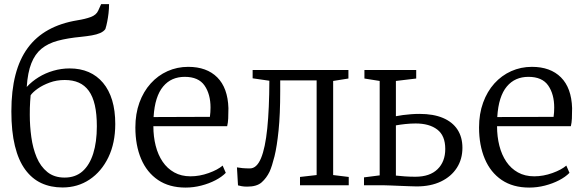

<svg xmlns="http://www.w3.org/2000/svg" viewBox="-20 -880 2768 912"><path d="M277 10.5Q221 10.5 176.2 -10.2Q131.5 -31 99.5 -74.8Q67.5 -118.5 50.8 -187Q34 -255.5 34 -351Q34 -449.5 53.5 -524.5Q73 -599.5 112 -652.5Q151 -705.5 209.8 -738Q268.5 -770.5 347 -783.5Q385 -789.5 411.2 -799.2Q437.5 -809 446.5 -829.5L460.5 -860.5H498Q498 -838 495.5 -816.8Q493 -795.5 489.2 -776.5Q485.5 -757.5 480.5 -742Q472.5 -730.5 456 -723.2Q439.5 -716 416.5 -712Q393.5 -708 364.5 -705Q301 -699 254.5 -686.5Q208 -674 177 -648.5Q146 -623 128.8 -579.2Q111.5 -535.5 107 -467Q131.5 -493.5 163.5 -513.2Q195.5 -533 233.5 -544Q271.5 -555 311 -555Q361 -555 401 -537.8Q441 -520.5 469.5 -486.5Q498 -452.5 512.8 -403.5Q527.5 -354.5 527.5 -291Q527.5 -200.5 494.8 -132.8Q462 -65 405.5 -27.2Q349 10.5 277 10.5ZM287 -36.5Q338 -36.5 371.8 -66.2Q405.5 -96 422.8 -150.8Q440 -205.5 440 -280Q440 -338.5 430.5 -380.2Q421 -422 401.8 -448.5Q382.5 -475 354.2 -487.5Q326 -500 287.5 -500Q249 -500 215.8 -487.8Q182.5 -475.5 159 -458.8Q135.5 -442 125.5 -427.5Q124.5 -412.5 123.2 -397.5Q122 -382.5 121.8 -367Q121.5 -351.5 121.5 -334.5Q121.5 -281.5 128.8 -228.8Q136 -176 154.2 -132.5Q172.5 -89 205 -62.8Q237.5 -36.5 287 -36.5Z M861.5 11Q784 11 730.8 -25Q677.5 -61 650.2 -125.5Q623 -190 623 -274.5Q623 -339.5 642.2 -392.5Q661.5 -445.5 695.8 -483.5Q730 -521.5 775.8 -542Q821.5 -562.5 874 -562.5Q962 -562.5 1012 -512.5Q1062 -462.5 1065 -366.5Q1065 -338 1064 -317.2Q1063 -296.5 1059 -280.5H708.5Q708.5 -231 719.5 -187.8Q730.5 -144.5 752.5 -112Q774.5 -79.5 807.8 -61Q841 -42.5 885 -42.5Q928 -42.5 971.2 -58Q1014.5 -73.5 1037.5 -93.5L1052.5 -59Q1033.5 -39.5 1003.2 -23.8Q973 -8 936 1.5Q899 11 861.5 11ZM709.5 -324 977 -325Q978.5 -333.5 979.2 -346.8Q980 -360 980 -369Q980 -432.5 951.5 -473.8Q923 -515 857.5 -515Q826 -515 800.2 -503.8Q774.5 -492.5 755 -469.2Q735.5 -446 724 -410Q712.5 -374 709.5 -324Z M1154.5 6.5Q1139.5 6.5 1128.2 4.5Q1117 2.5 1110.5 0.5L1105.5 -85Q1115.5 -83 1131.2 -81.5Q1147 -80 1167 -80Q1199.5 -80 1219.8 -128.5Q1240 -177 1249.5 -270Q1259 -363 1259.5 -496.5L1180 -508V-547.5H1635V-507L1562.5 -495.5V-48.5L1636.5 -39.5V0H1405V-39.5L1484 -48.5V-498H1311V-447.5Q1311 -336 1303.2 -260.2Q1295.5 -184.5 1283.8 -137.2Q1272 -90 1260.5 -64.5Q1246 -34.5 1223 -14Q1200 6.5 1154.5 6.5Z M1709 0V-37.5L1783.5 -47V-495.5L1711 -507V-547.5H1957V-507L1860.5 -495.5V-328Q1875.5 -331 1894 -333.5Q1912.5 -336 1933 -337.5Q1953.5 -339 1973 -339Q2038.5 -339 2084 -319.8Q2129.5 -300.5 2153 -264.5Q2176.5 -228.5 2176.5 -178Q2176.5 -124 2150 -82.8Q2123.5 -41.5 2074.8 -18Q2026 5.5 1959 5.5Q1944.5 5.5 1923.2 4.5Q1902 3.5 1878.8 2.8Q1855.5 2 1835 1Q1814.5 0 1801.5 0ZM1953 -40.5Q2021.5 -40.5 2058.2 -76.2Q2095 -112 2095 -172.5Q2095 -235.5 2057.2 -264.5Q2019.5 -293.5 1954.5 -293.5Q1931 -293.5 1905.2 -290.8Q1879.5 -288 1860.5 -284.5V-46Q1879 -44 1903 -42.2Q1927 -40.5 1953 -40.5Z M2494 11Q2416.5 11 2363.2 -25Q2310 -61 2282.8 -125.5Q2255.5 -190 2255.5 -274.5Q2255.5 -339.5 2274.8 -392.5Q2294 -445.5 2328.2 -483.5Q2362.5 -521.5 2408.2 -542Q2454 -562.5 2506.5 -562.5Q2594.5 -562.5 2644.5 -512.5Q2694.5 -462.5 2697.5 -366.5Q2697.5 -338 2696.5 -317.2Q2695.5 -296.5 2691.5 -280.5H2341Q2341 -231 2352 -187.8Q2363 -144.5 2385 -112Q2407 -79.5 2440.2 -61Q2473.5 -42.5 2517.5 -42.5Q2560.5 -42.5 2603.8 -58Q2647 -73.5 2670 -93.5L2685 -59Q2666 -39.5 2635.8 -23.8Q2605.5 -8 2568.5 1.5Q2531.5 11 2494 11ZM2342 -324 2609.5 -325Q2611 -333.5 2611.8 -346.8Q2612.5 -360 2612.5 -369Q2612.5 -432.5 2584 -473.8Q2555.5 -515 2490 -515Q2458.5 -515 2432.8 -503.8Q2407 -492.5 2387.5 -469.2Q2368 -446 2356.5 -410Q2345 -374 2342 -324Z"/></svg>

Font: Merriweather 36pt Light
Style: Regular
Weight: 300
Designer: Eben Sorkin
Foundry: Eben Sorkin
Version: Version 2.100